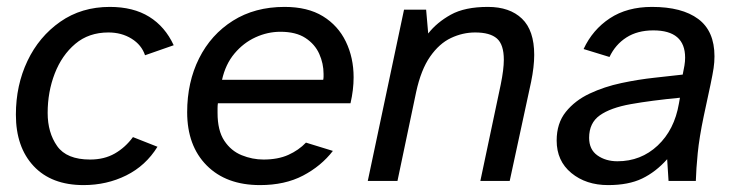

<svg xmlns="http://www.w3.org/2000/svg" viewBox="-20 -524 2148 556"><path d="M222 12Q129 12 77.5 -43Q26 -98 26 -192Q26 -277 59.5 -347.5Q93 -418 154.5 -461Q216 -504 298 -504Q366 -504 412 -475.5Q458 -447 483 -393L400 -364Q390 -394 361 -412Q332 -430 294 -430Q237 -430 198 -397Q159 -364 138.5 -311Q118 -258 118 -197Q118 -140 145.5 -101Q173 -62 241 -62Q282 -62 312.5 -79.5Q343 -97 365 -127L436 -99Q402 -44 345.5 -16Q289 12 222 12Z M733 12Q635 12 578.5 -45Q522 -102 522 -199Q522 -286 556.5 -355Q591 -424 654.5 -464Q718 -504 804 -504Q871 -504 915 -477Q959 -450 981.5 -403.5Q1004 -357 1004 -300Q1004 -264 995 -225H611Q610 -218 610 -211Q610 -204 610 -197Q610 -146 629.5 -116.5Q649 -87 680 -74.5Q711 -62 743 -62Q785 -62 815 -75.5Q845 -89 866 -111L944 -87Q910 -43 857.5 -15.5Q805 12 733 12ZM623 -293H916Q917 -298 917 -302Q917 -306 917 -310Q917 -340 904.5 -368Q892 -396 864.5 -414Q837 -432 792 -432Q755 -432 720 -416Q685 -400 659 -369Q633 -338 623 -293Z M1045 0 1150 -496H1214L1220 -427Q1245 -459 1285.5 -481.5Q1326 -504 1393 -504Q1456 -504 1491.5 -470Q1527 -436 1527 -365Q1527 -331 1518 -287L1456 0H1371L1430 -279Q1439 -323 1439 -351Q1439 -395 1419 -412.5Q1399 -430 1356 -430Q1320 -430 1286 -414Q1252 -398 1225.5 -360Q1199 -322 1185 -257L1131 0Z M1741 12Q1677 12 1634.5 -23Q1592 -58 1592 -117Q1592 -167 1618.5 -200Q1645 -233 1687.5 -253Q1730 -273 1779.5 -283.5Q1829 -294 1876 -299Q1923 -304 1957 -308Q1960 -322 1962 -334Q1964 -346 1964 -357Q1964 -436 1872 -436Q1826 -436 1794 -415.5Q1762 -395 1745 -359L1670 -382Q1696 -438 1746 -471Q1796 -504 1868 -504Q1955 -504 2002 -469Q2049 -434 2049 -361Q2049 -344 2046.5 -327Q2044 -310 2037.5 -279Q2031 -248 2018 -188Q2005 -126 2000.5 -80.5Q1996 -35 1995 0H1916L1912 -63Q1879 -26 1839.5 -7Q1800 12 1741 12ZM1768 -57Q1836 -57 1884.5 -102.5Q1933 -148 1946 -224L1949 -241Q1866 -233 1807 -222.5Q1748 -212 1717 -190Q1686 -168 1686 -125Q1686 -91 1710 -74Q1734 -57 1768 -57Z"/></svg>

Font: Atkinson Hyperlegible
Style: Italic
Weight: 400
Italic angle: -12°
Designer: Elliott Scott, Megan Eiswerth, Linus Boman, Theodore Petrosky
Foundry: Braille Institute
Version: Version 1.006; ttfautohint (v1.8.3)